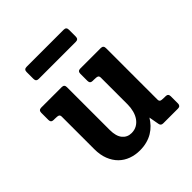

<svg xmlns="http://www.w3.org/2000/svg" viewBox="-195 -844 995 995"><g transform="rotate(-45 302.5 -347.0)"><path d="M575.2 -18.6Q575.2 -10.3 570.6 -5.1Q565.9 0 556.2 0H449.2Q440.9 0 435.8 -3.4Q430.7 -6.8 429.2 -15.1L418.9 -71.8Q407.7 -53.2 392.6 -37.4Q377.4 -21.5 358.4 -10Q339.4 1.5 315.7 7.8Q292 14.2 264.2 14.2Q230 14.2 200.2 3.2Q170.4 -7.8 148.4 -29.5Q126.5 -51.3 113.8 -83.5Q101.1 -115.7 101.1 -158.2V-396Q101.1 -407.2 94.5 -410.6Q87.9 -414.1 67.4 -414.1H59.1Q40 -414.1 40 -433.1V-485.8Q40 -504.9 59.1 -504.9H209Q228 -504.9 228 -485.8V-171.9Q228 -126 247.1 -103Q266.1 -80.1 296.9 -80.1Q318.8 -80.1 335.7 -89.6Q352.5 -99.1 364 -115.5Q375.5 -131.8 381.3 -153.8Q387.2 -175.8 387.2 -200.2V-396Q387.2 -407.2 380.6 -410.6Q374 -414.1 353.5 -414.1H345.2Q326.2 -414.1 326.2 -433.1V-485.8Q326.2 -504.9 345.2 -504.9H495.1Q514.2 -504.9 514.2 -485.8V-108.9Q514.2 -97.7 520.5 -94.2Q526.9 -90.8 547.9 -90.8H556.2Q575.2 -90.8 575.2 -71.8ZM445.8 -638.2Q445.8 -619.1 426.8 -619.1H154.8Q135.7 -619.1 135.7 -638.2V-689Q135.7 -708 154.8 -708H426.8Q445.8 -708 445.8 -689Z"/></g></svg>

Font: New Telegraph
Style: Bold
Weight: 700
Designer: Frank Baranowski
Foundry: Frank Baranowski
Version: Version 3.001